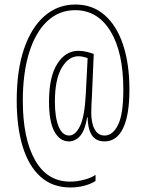

<svg xmlns="http://www.w3.org/2000/svg" viewBox="-20 -738 643 850"><path d="M553 -341Q553 -229 525 -170.5Q497 -112 443 -112Q403 -112 385.5 -141.5Q368 -171 368 -219H366Q356 -160 334.5 -136Q313 -112 285 -112Q245 -112 221 -155.5Q197 -199 197 -288Q197 -398 233.5 -455.5Q270 -513 327 -513Q347 -513 366 -508Q385 -503 395 -499L387 -313Q386 -298 385 -275.5Q384 -253 384 -239Q384 -193 399 -165.5Q414 -138 443 -138Q479 -138 502.5 -185Q526 -232 526 -341Q526 -507 469 -600Q412 -693 313 -693Q241 -693 189 -644Q137 -595 109 -505Q81 -415 81 -292Q81 -125 135 -29.5Q189 66 290 66Q321 66 353 57.5Q385 49 403 36V63Q384 76 354 84Q324 92 292 92Q212 92 159 44Q106 -4 80 -90.5Q54 -177 54 -293Q54 -427 86.5 -522Q119 -617 177.5 -667.5Q236 -718 314 -718Q390 -718 443.5 -671Q497 -624 525 -539.5Q553 -455 553 -341ZM223 -288Q223 -218 239.5 -178Q256 -138 286 -138Q314 -138 334.5 -180.5Q355 -223 360 -325L368 -481Q359 -484 348.5 -486.5Q338 -489 327 -489Q283 -489 253 -437.5Q223 -386 223 -288Z"/></svg>

Font: Noto Sans Sinhala UI ExtraCondensed Thin
Style: Regular
Weight: 100
Width: 2
Designer: Jelle Bosma - Monotype Design Team
Foundry: Monotype Imaging Inc.
Version: Version 2.006; ttfautohint (v1.8.4.7-5d5b)